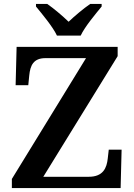

<svg xmlns="http://www.w3.org/2000/svg" viewBox="-20 -951 678 971"><path d="M268 -771H388C409 -816 463 -880 494 -918V-931H436C404 -909 357 -870 327 -841C297 -870 251 -909 219 -931H162V-918C193 -880 247 -816 268 -771ZM40 0H590L595 -194H530L525 -150C520 -102 502 -57 429 -57H199L575 -667V-714H64L59 -520H123L128 -570C133 -620 149 -657 210 -657H415L40 -46Z"/></svg>

Font: Noto Serif Tamil SemiBold
Style: Italic
Weight: 600
Italic angle: -12°
Designer: Indian Type Foundry, Tom Grace, and the Monotype Design Team
Foundry: Monotype Imaging Inc.
Version: Version 2.003